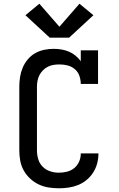

<svg xmlns="http://www.w3.org/2000/svg" viewBox="-20 -1006 640 1034"><path d="M297 8Q269 8 241 3.5Q213 -1 188 -13Q163 -25 142 -44.5Q121 -64 107.5 -88.5Q94 -113 89 -140.5Q84 -168 84 -196V-539Q84 -565 88 -591Q92 -617 102 -641Q112 -665 129 -685.5Q146 -706 168.5 -719Q191 -732 217 -737.5Q243 -743 269 -743Q290 -743 311 -739.5Q332 -736 351 -728Q370 -720 386.5 -706.5Q403 -693 415 -676V-735H508V-554H415Q415 -576 407.5 -597.5Q400 -619 383 -633.5Q366 -648 344.5 -653.5Q323 -659 301 -659Q284 -659 268 -656.5Q252 -654 237.5 -646.5Q223 -639 211.5 -627.5Q200 -616 192.5 -601.5Q185 -587 182 -571Q179 -555 179 -539V-196Q179 -172 186 -148.5Q193 -125 210 -108Q227 -91 250 -83.5Q273 -76 297 -76Q319 -76 341 -81.5Q363 -87 380 -101Q397 -115 406 -135.5Q415 -156 415 -178Q415 -179 415 -179Q415 -179 415 -180H510Q510 -179 510 -178.5Q510 -178 510 -177Q510 -151 503 -125Q496 -99 481.5 -76.5Q467 -54 446.5 -37Q426 -20 401.5 -10Q377 0 350.5 4Q324 8 297 8ZM248 -803 117 -924 192 -986 300 -862 408 -986 483 -924 352 -803Z"/></svg>

Font: Iosevka Curly Slab MdEx
Style: Regular
Weight: 500
Width: 7
Monospace: yes
Designer: Belleve Invis
Foundry: Belleve Invis
Version: Version 11.1.0; ttfautohint (v1.8.3)